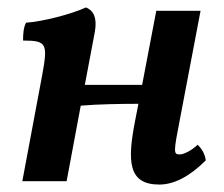

<svg xmlns="http://www.w3.org/2000/svg" viewBox="-20 -487 602 516"><path d="M511 -98C497 -84 475 -72 463 -72C446 -72 446 -77 464 -169L519 -458H400L362 -259H208L235 -402C241 -437 233 -458 211 -467C172 -449 95 -429 50 -426C43 -413 42 -395 42 -378C106 -378 109 -370 93 -283L40 0H159L197 -203C241 -207 306 -208 352 -208L343 -162C322 -54 324 9 408 9C447 9 489 -12 533 -56C531 -72 523 -87 511 -98Z"/></svg>

Font: Vollkorn Semibold
Style: Italic
Weight: 600
Italic angle: -11°
Designer: Friedrich Althausen
Foundry: Friedrich Althausen
Version: Version 4.015;PS 004.015;hotconv 1.0.88;makeotf.lib2.5.64775